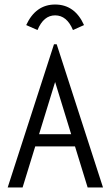

<svg xmlns="http://www.w3.org/2000/svg" viewBox="-20 -830 490 850"><path d="M368 0 312 -182H136L80 0H14L219 -634H231L436 0ZM224 -467 153 -236H295ZM146 -697 96 -719Q138 -810 224 -810Q311 -810 352 -719L303 -697Q276 -762 224 -762Q173 -762 146 -697Z"/></svg>

Font: Inconsolata SemiCondensed
Style: Regular
Weight: 400
Width: 4
Monospace: yes
Designer: Raph Levien, Cyreal, Brenton Simpson
Foundry: Raph Levien, Cyreal, Google
Version: Version 3.001; ttfautohint (v1.8.2.53-6de2)